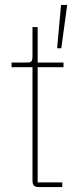

<svg xmlns="http://www.w3.org/2000/svg" viewBox="-20 -760 320 780"><path d="M139 0Q124 0 118 -6Q112 -12 112 -27V-487H27V-506H91Q104 -506 108 -511.5Q112 -517 112 -530V-650H133V-506H238V-487H133V-19H233V0ZM229 -564H212L228 -740H253Z"/></svg>

Font: IBM Plex Sans Cond Thin
Style: Regular
Weight: 100
Width: 3
Designer: Mike Abbink, Paul van der Laan, Pieter van Rosmalen
Foundry: Bold Monday
Version: Version 1.3